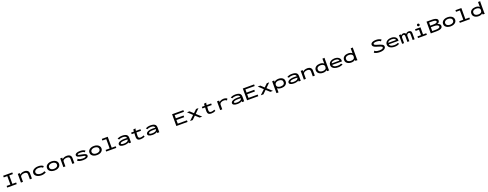

<svg xmlns="http://www.w3.org/2000/svg" viewBox="599 -5038 24302 9566"><g transform="rotate(-20 12750.0 -255.0)"><path d="M110 0V-87H308V-536H121V-623H605V-536H413V-87H614V0Z M837 0V-463H945V-383Q975 -422 1038.5 -448Q1102 -474 1193 -474Q1258 -473 1309 -451Q1360 -429 1389.5 -383.5Q1419 -338 1419 -267V0H1311V-265Q1311 -385 1159 -385Q1105 -385 1056 -370.5Q1007 -356 976 -328Q945 -300 945 -259V0Z M1923 11Q1823 11 1744 -19Q1665 -49 1619 -103.5Q1573 -158 1573 -230Q1573 -303 1618.5 -357.5Q1664 -412 1743 -442Q1822 -472 1922 -472Q2008 -472 2076.5 -449.5Q2145 -427 2187 -386L2127 -319L2121 -312L2115 -317Q2114 -325 2110 -331Q2106 -337 2093 -347Q2057 -369 2011.5 -377.5Q1966 -386 1913 -386Q1857 -386 1805 -369Q1753 -352 1719 -318Q1685 -284 1685 -233Q1685 -184 1719 -149Q1753 -114 1808.5 -95.5Q1864 -77 1929 -77Q1980 -77 2032 -91Q2084 -105 2121 -134L2177 -62Q2126 -24 2061 -6.5Q1996 11 1923 11Z M2623 9Q2527 9 2454.5 -21Q2382 -51 2341.5 -105.5Q2301 -160 2301 -231Q2301 -301 2341.5 -356Q2382 -411 2454.5 -442Q2527 -473 2623 -473Q2719 -473 2790.5 -442Q2862 -411 2902 -356Q2942 -301 2942 -231Q2942 -160 2902 -106Q2862 -52 2790.5 -21.5Q2719 9 2623 9ZM2623 -78Q2714 -78 2772 -119Q2830 -160 2830 -232Q2830 -305 2772 -345.5Q2714 -386 2623 -386Q2563 -386 2515.5 -367.5Q2468 -349 2440.5 -314.5Q2413 -280 2413 -232Q2413 -184 2440 -149.5Q2467 -115 2515 -96.5Q2563 -78 2623 -78Z M3087 0V-463H3195V-383Q3225 -422 3288.5 -448Q3352 -474 3443 -474Q3508 -473 3559 -451Q3610 -429 3639.5 -383.5Q3669 -338 3669 -267V0H3561V-265Q3561 -385 3409 -385Q3355 -385 3306 -370.5Q3257 -356 3226 -328Q3195 -300 3195 -259V0Z M4134 10Q4038 10 3966.5 -7.5Q3895 -25 3836 -65L3896 -145L3902 -153L3908 -148Q3909 -140 3914 -134.5Q3919 -129 3932 -120Q3968 -99 4017.5 -86.5Q4067 -74 4137 -74Q4218 -74 4265.5 -89Q4313 -104 4313 -129Q4313 -145 4296.5 -156Q4280 -167 4240 -176.5Q4200 -186 4129 -197Q3999 -217 3934 -248.5Q3869 -280 3869 -343Q3869 -400 3936.5 -437Q4004 -474 4130 -474Q4228 -474 4290 -455.5Q4352 -437 4405 -400L4344 -333L4337 -326L4332 -331Q4331 -340 4326 -344.5Q4321 -349 4308 -358Q4274 -374 4229.5 -382Q4185 -390 4133 -390Q4061 -390 4017 -379Q3973 -368 3973 -346Q3973 -324 4020.5 -310Q4068 -296 4180 -278Q4308 -257 4363 -224Q4418 -191 4418 -133Q4418 -69 4346 -29.5Q4274 10 4134 10Z M4873 9Q4777 9 4704.5 -21Q4632 -51 4591.5 -105.5Q4551 -160 4551 -231Q4551 -301 4591.5 -356Q4632 -411 4704.5 -442Q4777 -473 4873 -473Q4969 -473 5040.5 -442Q5112 -411 5152 -356Q5192 -301 5192 -231Q5192 -160 5152 -106Q5112 -52 5040.5 -21.5Q4969 9 4873 9ZM4873 -78Q4964 -78 5022 -119Q5080 -160 5080 -232Q5080 -305 5022 -345.5Q4964 -386 4873 -386Q4813 -386 4765.5 -367.5Q4718 -349 4690.5 -314.5Q4663 -280 4663 -232Q4663 -184 4690 -149.5Q4717 -115 4765 -96.5Q4813 -78 4873 -78Z M5357 0V-86H5572V-581H5366V-667H5680V-86H5893V0Z M6314 11Q6195 11 6131 -24Q6067 -59 6067 -119Q6067 -169 6110.5 -206.5Q6154 -244 6234.5 -265Q6315 -286 6426 -286Q6454 -286 6491.5 -284Q6529 -282 6567 -279Q6554 -346 6502 -369Q6450 -392 6365 -392Q6309 -392 6260.5 -380.5Q6212 -369 6173 -343L6109 -404Q6212 -473 6371 -473Q6460 -473 6528 -454Q6596 -435 6634.5 -386.5Q6673 -338 6673 -251V0H6563V-59Q6536 -32 6492.5 -16.5Q6449 -1 6401.5 5Q6354 11 6314 11ZM6175 -127Q6175 -96 6219.5 -83Q6264 -70 6329 -70Q6429 -70 6493 -101.5Q6557 -133 6569 -203Q6535 -205 6497.5 -206.5Q6460 -208 6432 -208Q6311 -208 6243 -186.5Q6175 -165 6175 -127Z M7190 10Q7103 10 7056.5 -16Q7010 -42 6994 -98.5Q6978 -155 6983 -246L6990 -379H6847V-463H6995L7001 -574L7115 -585L7125 -586L7126 -579Q7120 -572 7116 -564.5Q7112 -557 7111 -541L7102 -463H7341L7340 -379H7100L7091 -243Q7086 -176 7097 -139.5Q7108 -103 7135.5 -88Q7163 -73 7210 -73Q7259 -73 7301 -86.5Q7343 -100 7383 -120L7410 -42Q7358 -17 7304 -3.5Q7250 10 7190 10Z M7814 11Q7695 11 7631 -24Q7567 -59 7567 -119Q7567 -169 7610.5 -206.5Q7654 -244 7734.5 -265Q7815 -286 7926 -286Q7954 -286 7991.5 -284Q8029 -282 8067 -279Q8054 -346 8002 -369Q7950 -392 7865 -392Q7809 -392 7760.5 -380.5Q7712 -369 7673 -343L7609 -404Q7712 -473 7871 -473Q7960 -473 8028 -454Q8096 -435 8134.5 -386.5Q8173 -338 8173 -251V0H8063V-59Q8036 -32 7992.5 -16.5Q7949 -1 7901.5 5Q7854 11 7814 11ZM7675 -127Q7675 -96 7719.5 -83Q7764 -70 7829 -70Q7929 -70 7993 -101.5Q8057 -133 8069 -203Q8035 -205 7997.5 -206.5Q7960 -208 7932 -208Q7811 -208 7743 -186.5Q7675 -165 7675 -127Z M9077 0V-624H9676V-537H9183V-369H9594V-281H9183V-87H9671V0Z M9804 0 10051 -234 9808 -463H9944L10121 -300L10290 -463H10418L10191 -237L10448 0H10308L10121 -171L9944 0Z M10940 10Q10853 10 10806.5 -16Q10760 -42 10744 -98.5Q10728 -155 10733 -246L10740 -379H10597V-463H10745L10751 -574L10865 -585L10875 -586L10876 -579Q10870 -572 10866 -564.5Q10862 -557 10861 -541L10852 -463H11091L11090 -379H10850L10841 -243Q10836 -176 10847 -139.5Q10858 -103 10885.5 -88Q10913 -73 10960 -73Q11009 -73 11051 -86.5Q11093 -100 11133 -120L11160 -42Q11108 -17 11054 -3.5Q11000 10 10940 10Z M11401 -463H11513L11511 -378Q11531 -408 11568.5 -429.5Q11606 -451 11651.5 -462.5Q11697 -474 11742 -474Q11863 -474 11935 -418L11886 -337L11881 -329L11874 -333Q11872 -341 11867.5 -346.5Q11863 -352 11849 -361Q11794 -388 11728 -388Q11691 -388 11653 -379.5Q11615 -371 11582.5 -353Q11550 -335 11530.5 -306.5Q11511 -278 11511 -237V1H11401Z M12314 11Q12195 11 12131 -24Q12067 -59 12067 -119Q12067 -169 12110.5 -206.5Q12154 -244 12234.5 -265Q12315 -286 12426 -286Q12454 -286 12491.5 -284Q12529 -282 12567 -279Q12554 -346 12502 -369Q12450 -392 12365 -392Q12309 -392 12260.5 -380.5Q12212 -369 12173 -343L12109 -404Q12212 -473 12371 -473Q12460 -473 12528 -454Q12596 -435 12634.5 -386.5Q12673 -338 12673 -251V0H12563V-59Q12536 -32 12492.5 -16.5Q12449 -1 12401.5 5Q12354 11 12314 11ZM12175 -127Q12175 -96 12219.5 -83Q12264 -70 12329 -70Q12429 -70 12493 -101.5Q12557 -133 12569 -203Q12535 -205 12497.5 -206.5Q12460 -208 12432 -208Q12311 -208 12243 -186.5Q12175 -165 12175 -127Z M12827 0V-624H13426V-537H12933V-369H13344V-281H12933V-87H13421V0Z M13554 0 13801 -234 13558 -463H13694L13871 -300L14040 -463H14168L13941 -237L14198 0H14058L13871 -171L13694 0Z M14324 167V-463H14432V-387Q14461 -429 14527 -451Q14593 -473 14671 -473Q14746 -473 14811 -447Q14876 -421 14916 -368Q14956 -315 14956 -233Q14956 -170 14931.5 -124Q14907 -78 14866 -48Q14825 -18 14773.5 -3Q14722 12 14668 12Q14588 12 14524.5 -6.5Q14461 -25 14433 -57V167ZM14643 -74Q14694 -74 14740.5 -88Q14787 -102 14816.5 -136Q14846 -170 14846 -233Q14846 -308 14793 -346Q14740 -384 14658 -386Q14601 -388 14549.5 -372Q14498 -356 14465 -319.5Q14432 -283 14432 -222Q14433 -169 14463 -136.5Q14493 -104 14540.5 -89Q14588 -74 14643 -74Z M15314 11Q15195 11 15131 -24Q15067 -59 15067 -119Q15067 -169 15110.5 -206.5Q15154 -244 15234.5 -265Q15315 -286 15426 -286Q15454 -286 15491.5 -284Q15529 -282 15567 -279Q15554 -346 15502 -369Q15450 -392 15365 -392Q15309 -392 15260.5 -380.5Q15212 -369 15173 -343L15109 -404Q15212 -473 15371 -473Q15460 -473 15528 -454Q15596 -435 15634.5 -386.5Q15673 -338 15673 -251V0H15563V-59Q15536 -32 15492.5 -16.5Q15449 -1 15401.5 5Q15354 11 15314 11ZM15175 -127Q15175 -96 15219.5 -83Q15264 -70 15329 -70Q15429 -70 15493 -101.5Q15557 -133 15569 -203Q15535 -205 15497.5 -206.5Q15460 -208 15432 -208Q15311 -208 15243 -186.5Q15175 -165 15175 -127Z M15837 0V-463H15945V-383Q15975 -422 16038.5 -448Q16102 -474 16193 -474Q16258 -473 16309 -451Q16360 -429 16389.5 -383.5Q16419 -338 16419 -267V0H16311V-265Q16311 -385 16159 -385Q16105 -385 16056 -370.5Q16007 -356 15976 -328Q15945 -300 15945 -259V0Z M16849 10Q16771 10 16703.5 -17.5Q16636 -45 16594 -98.5Q16552 -152 16552 -232Q16552 -295 16577.5 -341Q16603 -387 16646 -416.5Q16689 -446 16743 -460Q16797 -474 16854 -474Q16933 -474 16987.5 -453Q17042 -432 17064 -398V-667H17181V-659Q17175 -653 17173.5 -646Q17172 -639 17172 -622V-68Q17172 -51 17174 -34Q17176 -17 17185 0H17073Q17065 -16 17063 -30.5Q17061 -45 17061 -63Q17036 -29 16978.5 -9Q16921 11 16849 10ZM16868 -77Q17063 -77 17063 -233Q17063 -311 17009.5 -350Q16956 -389 16860 -389Q16771 -389 16715.5 -351Q16660 -313 16660 -238Q16660 -159 16717.5 -118Q16775 -77 16868 -77Z M17659 10Q17559 10 17480.5 -17.5Q17402 -45 17357 -98Q17312 -151 17312 -228Q17312 -305 17355.5 -360Q17399 -415 17473.5 -444Q17548 -473 17640 -473Q17724 -473 17790 -446.5Q17856 -420 17894.5 -369Q17933 -318 17933 -243Q17933 -234 17932 -224Q17931 -214 17930 -205H17415Q17420 -158 17456 -129Q17492 -100 17546.5 -86.5Q17601 -73 17663 -73Q17715 -73 17764.5 -83Q17814 -93 17846 -116L17912 -62Q17868 -25 17802 -7.5Q17736 10 17659 10ZM17418 -284H17827Q17825 -319 17798 -343.5Q17771 -368 17727.5 -380Q17684 -392 17632 -392Q17581 -392 17536 -381Q17491 -370 17459 -346Q17427 -322 17418 -284Z M18349 10Q18271 10 18203.5 -17.5Q18136 -45 18094 -98.5Q18052 -152 18052 -232Q18052 -295 18077.5 -341Q18103 -387 18146 -416.5Q18189 -446 18243 -460Q18297 -474 18354 -474Q18433 -474 18487.5 -453Q18542 -432 18564 -398V-667H18681V-659Q18675 -653 18673.5 -646Q18672 -639 18672 -622V-68Q18672 -51 18674 -34Q18676 -17 18685 0H18573Q18565 -16 18563 -30.5Q18561 -45 18561 -63Q18536 -29 18478.5 -9Q18421 11 18349 10ZM18368 -77Q18563 -77 18563 -233Q18563 -311 18509.5 -350Q18456 -389 18360 -389Q18271 -389 18215.5 -351Q18160 -313 18160 -238Q18160 -159 18217.5 -118Q18275 -77 18368 -77Z M19869 10Q19777 10 19701 -9.5Q19625 -29 19570 -67L19626 -149L19632 -157L19639 -152Q19640 -144 19644.5 -138.5Q19649 -133 19663 -123Q19744 -78 19882 -78Q19935 -78 19980.5 -88.5Q20026 -99 20053.5 -118.5Q20081 -138 20081 -165Q20081 -190 20060.5 -207Q20040 -224 19991.5 -241.5Q19943 -259 19857 -284Q19760 -310 19704 -338.5Q19648 -367 19624.5 -400Q19601 -433 19601 -475Q19601 -522 19636.5 -557.5Q19672 -593 19736.5 -612.5Q19801 -632 19889 -632Q19968 -632 20038 -612Q20108 -592 20158 -553L20101 -482L20095 -474L20088 -479Q20087 -487 20082.5 -492.5Q20078 -498 20066 -508Q20028 -528 19980.5 -536.5Q19933 -545 19877 -545Q19805 -545 19757 -526.5Q19709 -508 19709 -476Q19709 -455 19730 -437Q19751 -419 19803 -400Q19855 -381 19947 -356Q20040 -329 20092 -302.5Q20144 -276 20165.5 -244Q20187 -212 20187 -170Q20187 -124 20154 -83Q20121 -42 20050.5 -16Q19980 10 19869 10Z M20659 10Q20559 10 20480.5 -17.5Q20402 -45 20357 -98Q20312 -151 20312 -228Q20312 -305 20355.5 -360Q20399 -415 20473.5 -444Q20548 -473 20640 -473Q20724 -473 20790 -446.5Q20856 -420 20894.5 -369Q20933 -318 20933 -243Q20933 -234 20932 -224Q20931 -214 20930 -205H20415Q20420 -158 20456 -129Q20492 -100 20546.5 -86.5Q20601 -73 20663 -73Q20715 -73 20764.5 -83Q20814 -93 20846 -116L20912 -62Q20868 -25 20802 -7.5Q20736 10 20659 10ZM20418 -284H20827Q20825 -319 20798 -343.5Q20771 -368 20727.5 -380Q20684 -392 20632 -392Q20581 -392 20536 -381Q20491 -370 20459 -346Q20427 -322 20418 -284Z M21048 0V-463H21149V-409Q21169 -436 21205.5 -455Q21242 -474 21284 -474Q21327 -474 21362 -451.5Q21397 -429 21407 -399Q21427 -429 21468 -451.5Q21509 -474 21560 -474Q21625 -473 21657.5 -450Q21690 -427 21700 -394.5Q21710 -362 21710 -330V0H21607V-304Q21607 -358 21587.5 -377Q21568 -396 21535 -396Q21508 -396 21484 -381Q21460 -366 21445 -340.5Q21430 -315 21430 -283V0H21328V-299Q21328 -395 21252 -395Q21231 -395 21207.5 -381.5Q21184 -368 21167.5 -343.5Q21151 -319 21151 -286V0Z M21891 0V-86H22079V-376H21900V-463H22187V-86H22359V0ZM22127 -542Q22099 -542 22079 -561.5Q22059 -581 22059 -609Q22059 -638 22078.5 -657.5Q22098 -677 22127 -677Q22154 -677 22175 -656.5Q22196 -636 22196 -609Q22196 -581 22175 -561.5Q22154 -542 22127 -542Z M22567 0V-623H22839Q22955 -623 23024.5 -603.5Q23094 -584 23125 -549.5Q23156 -515 23156 -470Q23156 -421 23124 -384Q23092 -347 23029 -334Q23100 -318 23146.5 -276Q23193 -234 23193 -177Q23193 -119 23159 -79.5Q23125 -40 23047 -20Q22969 0 22837 0ZM22674 -373H22824Q22941 -373 22993.5 -395.5Q23046 -418 23046 -458Q23046 -494 22997.5 -516.5Q22949 -539 22840 -539H22674ZM22674 -86H22855Q22965 -86 23023.5 -108Q23082 -130 23082 -180Q23082 -231 23019 -260Q22956 -289 22830 -289H22674Z M23623 9Q23527 9 23454.5 -21Q23382 -51 23341.5 -105.5Q23301 -160 23301 -231Q23301 -301 23341.5 -356Q23382 -411 23454.5 -442Q23527 -473 23623 -473Q23719 -473 23790.5 -442Q23862 -411 23902 -356Q23942 -301 23942 -231Q23942 -160 23902 -106Q23862 -52 23790.5 -21.5Q23719 9 23623 9ZM23623 -78Q23714 -78 23772 -119Q23830 -160 23830 -232Q23830 -305 23772 -345.5Q23714 -386 23623 -386Q23563 -386 23515.5 -367.5Q23468 -349 23440.5 -314.5Q23413 -280 23413 -232Q23413 -184 23440 -149.5Q23467 -115 23515 -96.5Q23563 -78 23623 -78Z M24107 0V-86H24322V-581H24116V-667H24430V-86H24643V0Z M25099 10Q25021 10 24953.5 -17.5Q24886 -45 24844 -98.5Q24802 -152 24802 -232Q24802 -295 24827.5 -341Q24853 -387 24896 -416.5Q24939 -446 24993 -460Q25047 -474 25104 -474Q25183 -474 25237.5 -453Q25292 -432 25314 -398V-667H25431V-659Q25425 -653 25423.5 -646Q25422 -639 25422 -622V-68Q25422 -51 25424 -34Q25426 -17 25435 0H25323Q25315 -16 25313 -30.5Q25311 -45 25311 -63Q25286 -29 25228.5 -9Q25171 11 25099 10ZM25118 -77Q25313 -77 25313 -233Q25313 -311 25259.5 -350Q25206 -389 25110 -389Q25021 -389 24965.5 -351Q24910 -313 24910 -238Q24910 -159 24967.5 -118Q25025 -77 25118 -77Z"/></g></svg>

Font: Inconsolata ExtraExpanded SemiBold
Style: Regular
Weight: 600
Width: 8
Monospace: yes
Designer: Raph Levien, Cyreal, Brenton Simpson
Foundry: Raph Levien, Cyreal, Google
Version: Version 3.001; ttfautohint (v1.8.2.53-6de2)